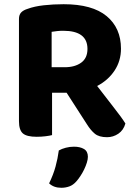

<svg xmlns="http://www.w3.org/2000/svg" viewBox="-20 -642 645 911"><path d="M554 -411Q554 -353 523.5 -307Q493 -261 441 -234Q482 -180 519.5 -132.5Q557 -85 575 -56Q566 -24 541.5 -7.5Q517 9 488 9Q450 9 430 -7.5Q410 -24 392 -53L296 -202H227V-1Q216 2 196 4.5Q176 7 154 7Q107 7 88.5 -9Q70 -25 70 -67V-552Q70 -572 80.5 -583Q91 -594 111 -600Q143 -612 188 -617Q233 -622 282 -622Q418 -622 486 -565.5Q554 -509 554 -411ZM287 -323Q335 -323 365 -344.5Q395 -366 395 -410Q395 -496 280 -496Q264 -496 251 -494.5Q238 -493 225 -491V-323ZM342 219Q327 236 309 242.5Q291 249 271 249Q235 249 213 228Q233 187 243.5 148.5Q254 110 259 72Q273 64 292 59Q311 54 331 54Q360 54 378.5 65Q397 76 397 102Q397 114 392 130Q387 146 379 162.5Q371 179 361 194Q351 209 342 219Z"/></svg>

Font: Baloo Da 2
Style: Bold
Weight: 700
Designer: Noopur Datye, Sulekha Rajkumar and Ek Type
Foundry: Ek Type
Version: Version 1.640;hotconv 1.0.111;makeotfexe 2.5.65597; ttfautoh